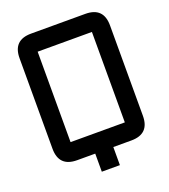

<svg xmlns="http://www.w3.org/2000/svg" viewBox="-174 -999 1098 1247"><g transform="rotate(-20 375.0 -375.0)"><path d="M187.5 -125H562.5V-750H187.5ZM312.5 0H187.5Q62.5 0 62.5 -125V-750Q62.5 -875 187.5 -875H562.5Q687.5 -875 687.5 -750V-125Q687.5 0 562.5 0H437.5V125H312.5Z"/></g></svg>

Font: Oldtimer
Style: Regular
Weight: 400
Designer: GGBotNet
Foundry: GGBotNet
Version: 1.00